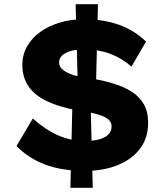

<svg xmlns="http://www.w3.org/2000/svg" viewBox="-20 -808 798 919"><path d="M386 10Q279 10 198.5 -19.5Q118 -49 59 -109L137 -241Q197 -187 258.5 -160Q320 -133 390 -133Q422 -133 451 -140Q480 -147 497 -162.5Q514 -178 514 -203Q514 -221 502 -233Q490 -245 471 -252.5Q452 -260 429 -265.5Q406 -271 385 -274.5Q364 -278 348 -280Q263 -296 205 -323.5Q147 -351 117 -394Q87 -437 87 -498Q87 -547 110.5 -587.5Q134 -628 174.5 -656.5Q215 -685 268 -700.5Q321 -716 379 -716Q474 -716 548 -690Q622 -664 679 -609L609 -489Q565 -529 507.5 -550.5Q450 -572 384 -572Q348 -572 321 -564.5Q294 -557 278.5 -543.5Q263 -530 263 -510Q263 -491 276 -478.5Q289 -466 310.5 -456.5Q332 -447 359 -441.5Q386 -436 413 -433Q470 -424 520 -409Q570 -394 608 -370.5Q646 -347 667.5 -310.5Q689 -274 689 -220Q689 -147 649.5 -95.5Q610 -44 542 -17Q474 10 386 10ZM317 91 328 -374 413 -341 424 91ZM438 -340 353 -373 342 -788H449Z"/></svg>

Font: Lexend Exa
Style: Bold
Weight: 700
Designer: Bonnie Shaver-Troup, Thomas Jockin
Foundry: Lexend
Version: Version 1.007